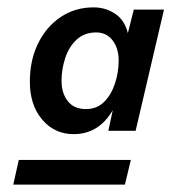

<svg xmlns="http://www.w3.org/2000/svg" viewBox="-20 -731 465 521"><path d="M180 -367Q128 -367 94.5 -406.5Q61 -446 61 -509Q61 -568 83.5 -613.5Q106 -659 145 -685Q184 -711 234 -711Q266 -711 292 -694Q318 -677 327 -641L343 -705H425L348 -376H274L286 -432Q248 -367 180 -367ZM213 -435Q243 -435 262.5 -454.5Q282 -474 292 -504.5Q302 -535 302 -567Q302 -600 285.5 -621.5Q269 -643 241 -643Q209 -643 188 -623.5Q167 -604 157 -573.5Q147 -543 147 -512Q147 -478 164 -456.5Q181 -435 213 -435ZM16 -230 31 -297H335L319 -230Z"/></svg>

Font: Prodigy Sans Medium
Style: Italic
Weight: 500
Italic angle: -13°
Designer: Wei Huang
Foundry: Wei Huang
Version: Version 1.003; ttfautohint (v1.8.3)